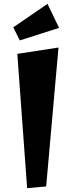

<svg xmlns="http://www.w3.org/2000/svg" viewBox="-20 -963 394 998"><path d="M121 15 70 -683 284 -716 220 6ZM83 -753 49 -821 227 -943 287 -818Z"/></svg>

Font: Joti One
Style: Regular
Weight: 400
Designer: Eduardo Rodriguez Tunni
Foundry: Eduardo Rodriguez Tunni
Version: Version 1.002; ttfautohint (v1.8.4.7-5d5b);gftools[0.9.24]